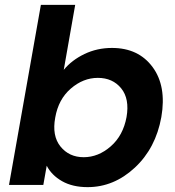

<svg xmlns="http://www.w3.org/2000/svg" viewBox="-20 -760 718 789"><path d="M242 -473Q275 -513 327 -538Q379 -563 440 -563Q549 -563 607 -484.5Q665 -406 643 -279Q620 -151 534 -71Q448 9 340 9Q278 9 235 -15.5Q192 -40 172 -79L158 0H17L148 -740H289ZM500 -279Q513 -354 478 -397Q443 -440 382 -440Q322 -440 271 -396Q220 -352 207 -277Q193 -202 228.5 -158Q264 -114 324 -114Q384 -114 435 -158.5Q486 -203 500 -279Z"/></svg>

Font: Poppins SemiBold
Style: Italic
Weight: 600
Italic angle: -10°
Designer: Ninad Kale (Devanagari), Jonny Pinhorn (Latin)
Foundry: Indian Type Foundry
Version: Version 3.200;PS 1.000;hotconv 16.6.54;makeotf.lib2.5.65590